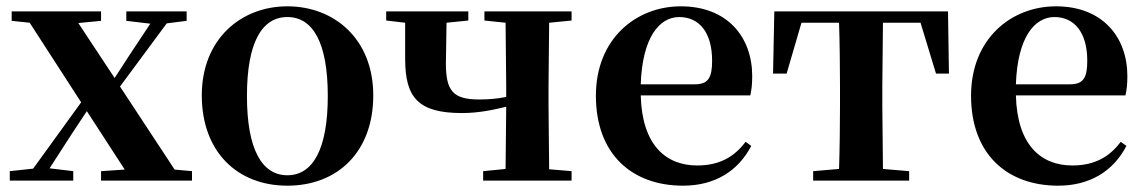

<svg xmlns="http://www.w3.org/2000/svg" viewBox="-20 -572 3627 608"><path d="M380 -506 456 -497 391 -399 343 -325 228 -499 300 -506V-536H17V-506L74 -500L237 -248L85 -38L11 -30V0H212V-30L137 -39L206 -146L255 -220L375 -35L300 -30V0H588V-30L533 -35L360 -298L508 -498L571 -506V-536H380Z M890 16C1048 16 1162 -90 1162 -270C1162 -449 1038 -552 890 -552C743 -552 619 -448 619 -270C619 -92 731 16 890 16ZM890 -17C809 -17 762 -100 762 -268C762 -437 809 -518 890 -518C971 -518 1018 -437 1018 -268C1018 -100 971 -17 890 -17Z M1514 -507 1581 -500 1583 -301V-265C1553 -259 1527 -257 1497 -257C1415 -257 1392 -284 1392 -371L1394 -500L1463 -507V-536H1203V-507L1263 -500V-386C1263 -264 1303 -214 1443 -214C1493 -214 1538 -223 1583 -234L1581 -37L1510 -30V0H1790V-30L1719 -36L1717 -235V-301L1719 -500L1790 -507V-536H1514Z M2143 16C2242 16 2317 -29 2359 -110L2341 -123C2306 -76 2259 -48 2188 -48C2088 -48 2013 -113 2009 -270H2356C2360 -288 2362 -306 2362 -331C2362 -455 2283 -552 2136 -552C1994 -552 1867 -449 1867 -269C1867 -84 1981 16 2143 16ZM2009 -305C2014 -452 2067 -518 2131 -518C2195 -518 2235 -468 2235 -380C2235 -326 2223 -305 2180 -305Z M2636 0H2859V-30L2776 -37L2774 -235V-301L2776 -500H2895L2944 -339H2985L2982 -536H2432L2428 -339H2471L2518 -500H2637C2639 -443 2640 -357 2640 -301V-235C2640 -179 2639 -95 2637 -37L2555 -30V0Z M3331 16C3430 16 3505 -29 3547 -110L3529 -123C3494 -76 3447 -48 3376 -48C3276 -48 3201 -113 3197 -270H3544C3548 -288 3550 -306 3550 -331C3550 -455 3471 -552 3324 -552C3182 -552 3055 -449 3055 -269C3055 -84 3169 16 3331 16ZM3197 -305C3202 -452 3255 -518 3319 -518C3383 -518 3423 -468 3423 -380C3423 -326 3411 -305 3368 -305Z"/></svg>

Font: Source Han Serif CN
Style: Bold
Weight: 700
Designer: Ryoko NISHIZUKA 西塚涼子 (kana & ideographs); Frank Grießhammer (Latin, Greek & Cyrillic); Wenlong ZHANG 张文龙 (bopomofo); San
Foundry: Adobe
Version: Version 2.003;hotconv 1.1.1;makeotfexe 2.6.0